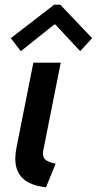

<svg xmlns="http://www.w3.org/2000/svg" viewBox="-20 -787 411 815"><path d="M44.9 -113.8Q44.9 -135.3 50.3 -162.1L121.6 -521H237.8L163.6 -147.9Q162.1 -141.6 162.1 -136.2Q162.1 -115.2 177.2 -106Q192.4 -96.7 216.3 -92.3L175.3 7.8Q107.4 0.5 76.2 -30.3Q44.9 -61 44.9 -113.8ZM25.9 -625 210 -767.1H235.8L371.1 -625L320.3 -569.8L214.8 -683.1H210.4L68.4 -569.8Z"/></svg>

Font: Reddit Sans Vanilla SemiBold
Style: Italic
Weight: 600
Italic angle: -11.25°
Designer: Stephen Hutchings
Version: Version 1.013